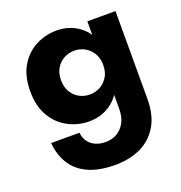

<svg xmlns="http://www.w3.org/2000/svg" viewBox="-125 -565 845 898"><g transform="rotate(-20 297.5 -115.5)"><path d="M50 28Q55 87 82.5 132Q110 177 163.5 202Q217 227 299 227Q367 227 422 202.5Q477 178 510.5 124.5Q544 71 544 -13V-449H404V-13Q404 27 389 54.5Q374 82 349 96.5Q324 111 293 111Q265 111 243 101.5Q221 92 207.5 73.5Q194 55 191 28ZM41 -232Q41 -157 71 -107Q101 -57 149.5 -31.5Q198 -6 253 -6Q308 -6 351.5 -32.5Q395 -59 419.5 -109.5Q444 -160 444 -232Q444 -305 419.5 -355Q395 -405 351.5 -431.5Q308 -458 253 -458Q198 -458 149.5 -433Q101 -408 71 -358Q41 -308 41 -232ZM194 -232Q194 -266 208.5 -290.5Q223 -315 247 -328Q271 -341 300 -341Q319 -341 337.5 -334Q356 -327 371 -313Q386 -299 395 -279Q404 -259 404 -232Q404 -196 388.5 -172Q373 -148 349.5 -135.5Q326 -123 300 -123Q271 -123 247 -136Q223 -149 208.5 -173.5Q194 -198 194 -232Z"/></g></svg>

Font: SpinnyJost
Style: Bold
Weight: 700
Version: Version 3.710